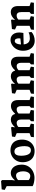

<svg xmlns="http://www.w3.org/2000/svg" viewBox="1488 -2162 689 3706"><g transform="rotate(-90 1833.0 -309.5)"><path d="M92.3 -24.4Q122.1 -6.8 168 2.2Q213.9 11.2 251.5 11.2Q319.3 11.2 378.2 -18.8Q437 -48.8 472.4 -105.2Q507.8 -161.6 507.8 -236.3Q507.8 -297.9 487.5 -345.5Q467.3 -393.1 429.9 -419.7Q392.6 -446.3 342.8 -446.3Q304.7 -446.3 272.9 -426.8Q241.2 -407.2 208.5 -370.1L202.6 -371.1L209.5 -421.9V-614.7L189.9 -633.8L30.3 -622.1L20 -563.5L92.3 -525.9ZM297.9 -344.7Q340.3 -344.7 359.6 -303.7Q378.9 -262.7 378.9 -209Q378.9 -165.5 367.2 -134Q355.5 -102.5 335.7 -86.4Q315.9 -70.3 291.5 -70.3Q268.1 -70.3 246.3 -78.4Q224.6 -86.4 209.5 -101.1V-305.2Q251.5 -344.7 297.9 -344.7Z M990.7 -227.5Q990.7 -298.8 966.3 -349.4Q941.9 -399.9 894.8 -426.3Q847.7 -452.6 781.2 -452.6Q725.1 -452.6 672.9 -424.3Q620.6 -396 587.4 -342.5Q554.2 -289.1 554.2 -217.8Q554.2 -152.8 576.7 -100.8Q599.1 -48.8 647.7 -17.8Q696.3 13.2 770 13.2Q833.5 13.2 883.8 -16.8Q934.1 -46.9 962.4 -101.6Q990.7 -156.2 990.7 -227.5ZM864.7 -174.8Q864.7 -120.1 845.2 -89.1Q825.7 -58.1 786.1 -58.1Q730.5 -58.1 704.8 -110.1Q679.2 -162.1 679.2 -250Q679.2 -308.1 699 -342Q718.8 -376 761.7 -376Q818.4 -376 841.6 -317.4Q864.7 -258.8 864.7 -174.8Z M1299.3 -59.6 1233.9 -84V-298.8Q1250.5 -315.4 1271 -324Q1291.5 -332.5 1314 -332.5Q1343.8 -332.5 1361.1 -310.8Q1378.4 -289.1 1378.4 -247.6V-84L1346.7 -56.6L1344.2 0H1554.2L1562.5 -59.6L1494.6 -84V-296.9Q1512.7 -314 1531.2 -323.2Q1549.8 -332.5 1572.8 -332.5Q1604 -332.5 1620.6 -310.5Q1637.2 -288.6 1637.2 -247.6V-84L1606.4 -56.6L1605 0H1814.9L1823.7 -59.6L1753.9 -84V-305.2Q1753.9 -374.5 1723.9 -408.9Q1693.8 -443.4 1636.2 -443.4Q1562 -443.4 1491.7 -363.3L1484.9 -364.3Q1473.6 -406.7 1445.1 -426Q1416.5 -445.3 1376.5 -445.3Q1300.3 -445.3 1232.9 -369.1L1227.1 -370.1L1236.8 -425.8L1223.1 -440.4L1050.3 -423.3L1041.5 -364.3L1115.2 -332V-84L1043.9 -56.6L1037.6 0H1289.6Z M2135.7 -59.6 2070.3 -84V-298.8Q2086.9 -315.4 2107.4 -324Q2127.9 -332.5 2150.4 -332.5Q2180.2 -332.5 2197.5 -310.8Q2214.8 -289.1 2214.8 -247.6V-84L2183.1 -56.6L2180.7 0H2390.6L2398.9 -59.6L2331.1 -84V-296.9Q2349.1 -314 2367.7 -323.2Q2386.2 -332.5 2409.2 -332.5Q2440.4 -332.5 2457 -310.5Q2473.6 -288.6 2473.6 -247.6V-84L2442.9 -56.6L2441.4 0H2651.4L2660.2 -59.6L2590.3 -84V-305.2Q2590.3 -374.5 2560.3 -408.9Q2530.3 -443.4 2472.7 -443.4Q2398.4 -443.4 2328.1 -363.3L2321.3 -364.3Q2310.1 -406.7 2281.5 -426Q2252.9 -445.3 2212.9 -445.3Q2136.7 -445.3 2069.3 -369.1L2063.5 -370.1L2073.2 -425.8L2059.6 -440.4L1886.7 -423.3L1877.9 -364.3L1951.7 -332V-84L1880.4 -56.6L1874 0H2126Z M3069.3 -47.9 3059.6 -103Q3030.8 -87.9 3003.7 -83.3Q2976.6 -78.6 2943.8 -78.6Q2888.7 -78.6 2860.4 -112.3Q2832 -146 2829.1 -198.2L3049.3 -203.1Q3052.2 -216.3 3055.4 -244.1Q3058.6 -272 3058.6 -283.7Q3058.6 -334.5 3041.3 -372.6Q3023.9 -410.6 2992.2 -431.2Q2960.4 -451.7 2918.5 -451.7Q2865.7 -451.7 2816.7 -421.1Q2767.6 -390.6 2736.6 -335.4Q2705.6 -280.3 2705.6 -209.5Q2705.6 -137.7 2731.4 -86.9Q2757.3 -36.1 2801.3 -10.5Q2845.2 15.1 2899.4 15.1Q2946.8 15.1 2993.2 -1Q3039.6 -17.1 3069.3 -47.9ZM2945.3 -293.5Q2945.3 -286.6 2944.6 -275.9Q2943.8 -265.1 2942.4 -260.7L2827.6 -249.5Q2828.6 -286.6 2837.4 -314Q2846.2 -341.3 2860.4 -355.7Q2874.5 -370.1 2891.1 -370.1Q2918.9 -370.1 2932.1 -349.4Q2945.3 -328.6 2945.3 -293.5Z M3373.5 -59.6 3307.1 -84V-299.8Q3340.3 -333 3386.2 -333Q3417 -333 3434.6 -311.8Q3452.1 -290.5 3452.1 -245.6V-84L3418.5 -56.2L3416 0H3632.3L3640.1 -59.6L3568.8 -84V-306.6Q3568.8 -376 3537.6 -411.1Q3506.3 -446.3 3449.7 -446.3Q3409.2 -446.3 3374 -425.8Q3338.9 -405.3 3306.2 -369.1L3299.8 -370.6L3309.6 -426.8L3296.4 -440.9L3125 -424.3L3115.7 -364.7L3188 -332V-84L3116.7 -56.2L3109.9 0H3362.8Z"/></g></svg>

Font: Neuton
Style: Bold
Weight: 700
Designer: Brian M Zick
Foundry: Brian M Zick
Version: Version 1.560